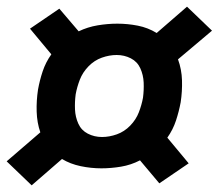

<svg xmlns="http://www.w3.org/2000/svg" viewBox="-40 -628 656 576"><path d="M55 -72 146 -151Q171 -136 202 -129.5Q233 -123 264 -123Q293 -123 323 -128Q353 -133 380 -147L438 -78L526 -138L462 -215Q479 -239 488 -266.5Q497 -294 502 -321Q507 -354 506 -387Q505 -420 494 -450L596 -536L521 -608L430 -529Q404 -545 373.5 -551Q343 -557 312 -557Q283 -557 253 -552Q223 -547 196 -534L138 -602L50 -542L114 -465Q97 -441 88 -414Q79 -387 74 -359Q69 -326 70 -293Q71 -260 81 -231L-20 -144ZM266 -217Q243 -217 223.5 -227Q204 -237 195 -257Q186 -277 185 -299.5Q184 -322 187 -345Q191 -367 199.5 -389Q208 -411 225.5 -429Q243 -447 265.5 -455Q288 -463 310 -463Q333 -463 352.5 -453Q372 -443 381 -423Q390 -403 391 -380.5Q392 -358 389 -335Q385 -313 376.5 -291Q368 -269 350.5 -251Q333 -233 310.5 -225Q288 -217 266 -217Z"/></svg>

Font: Iosevka Sparkle Heavy
Style: Italic
Weight: 900
Italic angle: -9°
Designer: Belleve Invis
Foundry: Belleve Invis
Version: Version 4.5.0; ttfautohint (v1.8.3)